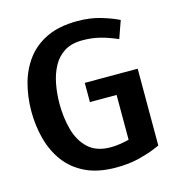

<svg xmlns="http://www.w3.org/2000/svg" viewBox="-103 -768 815 869"><g transform="rotate(-15 304.5 -333.0)"><path d="M297 -397H545V-37Q545 -37 518 -25.5Q491 -14 444 -2Q397 10 336 10Q252 10 193.5 -18Q135 -46 99 -94.5Q63 -143 46.5 -205Q30 -267 30 -334Q30 -402 46.5 -463.5Q63 -525 99 -573Q135 -621 193.5 -648.5Q252 -676 336 -676Q395 -676 443 -662Q491 -648 528 -630L499 -548Q458 -566 419.5 -576Q381 -586 336 -586Q285 -586 251.5 -565Q218 -544 198.5 -508Q179 -472 170.5 -427Q162 -382 162 -334Q162 -270 177.5 -213Q193 -156 231 -120.5Q269 -85 336 -85Q358 -85 379.5 -88.5Q401 -92 422 -97V-307H297Z"/></g></svg>

Font: Epunda Sans SemiBold
Style: Regular
Weight: 600
Designer: Simon Atzbach
Foundry: typofactur
Version: Version 2.204; ttfautohint (v1.8.4.7-5d5b)